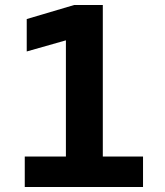

<svg xmlns="http://www.w3.org/2000/svg" viewBox="-20 -750 660 770"><path d="M244.3 -652.4 298.7 -603.7 87.2 -543.6V-673.6L277.7 -730H392.3V0H244.3ZM79.3 -122.1H553.6V0H79.3Z"/></svg>

Font: Monaspace Krypton Var ExLight
Style: Regular
Weight: 200
Designer: Riley Cran and the Lettermatic Team
Version: Version 1.200 (Monaspace Krypton Var)